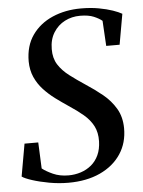

<svg xmlns="http://www.w3.org/2000/svg" viewBox="-54 -795 632 850"><g transform="rotate(-5 262.0 -370.0)"><path d="M216 11.5Q173.5 11.5 131 3.8Q88.5 -4 56 -14.5Q23.5 -25 11.5 -34L37 -178H98L103 -62Q120.5 -48 150.5 -34.5Q180.5 -21 219 -21Q247.5 -21 273.8 -29.5Q300 -38 320.8 -55.2Q341.5 -72.5 353.5 -98.5Q365.5 -124.5 366.5 -159.5Q367.5 -199 352.5 -227.8Q337.5 -256.5 310 -279.8Q282.5 -303 246 -327Q217.5 -346 189.2 -367Q161 -388 138 -413Q115 -438 101.2 -469Q87.5 -500 87 -538.5Q87 -608 120.5 -655.5Q154 -703 211 -727.8Q268 -752.5 337.5 -752.5Q381 -752.5 416.5 -746Q452 -739.5 478 -730.5Q504 -721.5 518.5 -713L494.5 -577.5H435L428.5 -689.5Q415.5 -700.5 392 -710.5Q368.5 -720.5 331 -720.5Q294 -720.5 263 -704.5Q232 -688.5 212.8 -657.8Q193.5 -627 193.5 -584Q193 -544 211.2 -515.2Q229.5 -486.5 260.8 -462.8Q292 -439 330 -414Q368.5 -389 403 -360.8Q437.5 -332.5 459.5 -295.5Q481.5 -258.5 482 -208Q482.5 -143 449.8 -93.5Q417 -44 357 -16.2Q297 11.5 216 11.5Z"/></g></svg>

Font: Merriweather 120pt Medium
Style: Italic
Weight: 500
Italic angle: -7.8°
Version: Version 2.101